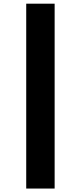

<svg xmlns="http://www.w3.org/2000/svg" viewBox="-20 -831 439 1069"><path d="M126 218.8V-810.5H284.2V218.8Z"/></svg>

Font: Gen Shin Gothic Heavy
Style: Bold
Weight: 900
Designer: [Source Han Sans]
Ryoko NISHIZUKA  (kana & ideographs); Paul D. Hunt (Latin, Greek & Cyrillic); Wenlong ZHANG  (bopomofo
Version: Version 1.002.20150607